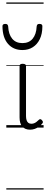

<svg xmlns="http://www.w3.org/2000/svg" viewBox="-51 -1030 372 1550"><path d="M192 17Q171 17 155.5 10.5Q140 4 129 -8Q118 -20 112.5 -38.5Q107 -57 107 -82V-496Q107 -506 113 -510.5Q119 -515 132 -515Q146 -515 152.5 -510.5Q159 -506 159 -496V-94Q159 -74 163.5 -60Q168 -46 177.5 -38.5Q187 -31 202 -31Q213 -31 223 -34.5Q233 -38 243 -45.5Q253 -53 263 -63Q269 -69 275.5 -68Q282 -67 288 -59Q293 -54 295 -48Q297 -42 292 -35Q281 -20 264.5 -8Q248 4 229.5 10.5Q211 17 192 17ZM130 -626Q57 -626 13.5 -676Q-30 -726 -31 -816Q-32 -826 -26.5 -831.5Q-21 -837 -8 -837Q4 -837 9 -831.5Q14 -826 15 -816Q18 -753 47.5 -717.5Q77 -682 130 -682Q183 -682 212.5 -717.5Q242 -753 245 -816Q246 -826 250.5 -831.5Q255 -837 268 -837Q281 -837 286.5 -831.5Q292 -826 291 -816Q291 -757 270.5 -714.5Q250 -672 214 -649Q178 -626 130 -626ZM0 490H301V500H0ZM0 -20H301V0H0ZM0 -505H301V-500H0ZM0 -1010H301V-1000H0Z"/></svg>

Font: Playwrite ES Guides
Style: Regular
Weight: 400
Designer: Veronika Burian, José Scaglione
Foundry: TypeTogether
Version: Version 1.003